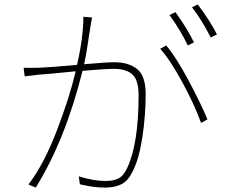

<svg xmlns="http://www.w3.org/2000/svg" viewBox="-20 -843 1040 870"><path d="M859 -651 831 -637Q798 -706 748 -775L775 -788Q827 -716 859 -651ZM358 -767 397 -764Q392 -736 391 -730Q390 -727 385 -692Q380 -657 374 -620Q368 -583 361 -552Q465 -561 498 -561Q562 -561 601 -530.5Q640 -500 640 -416Q640 -319 625 -220.5Q610 -122 581 -66Q560 -23 530 -8Q500 7 455 7Q404 7 342 -8L337 -44Q404 -23 458 -23Q493 -23 516 -34Q539 -45 556 -81Q608 -192 608 -411Q608 -481 579.5 -506Q551 -531 497 -531Q457 -531 354 -522Q276 -209 142 7L109 -7Q179 -99 237 -250Q295 -401 323 -520Q299 -518 261.5 -514Q224 -510 199 -508Q174 -506 159 -505Q97 -498 92 -497L87 -536Q123 -535 157 -536Q194 -537 329 -549Q357 -669 358 -767ZM706 -622 733 -637Q776 -587 832 -483Q888 -379 920 -302L891 -286Q864 -363 808.5 -466Q753 -569 706 -622ZM850 -810 876 -823Q931 -750 963 -687L935 -673Q893 -755 850 -810Z"/></svg>

Font: Noto Sans Korean Thin
Style: Regular
Weight: 250
Designer: Ryoko NISHIZUKA  (kana & ideographs); Paul D. Hunt (Latin, Greek & Cyrillic); Wenlong ZHANG  (bopomofo); Sandoll Communi
Foundry: Adobe Systems Incorporated
Version: Version 1.0001;PS 1;hotconv 1.0.78;makeotf.lib2.5.61930